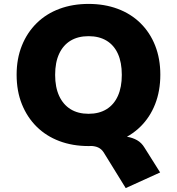

<svg xmlns="http://www.w3.org/2000/svg" viewBox="-20 -736 906 982"><path d="M623 226 510 43Q499 26 481.5 18Q464 10 435 10L571 -41Q602 -41 630 -36.5Q658 -32 681 -19Q704 -6 719 19L799 146ZM433 11Q351 11 283.5 -14.5Q216 -40 167.5 -88Q119 -136 92 -203Q65 -270 65 -354Q65 -436 92 -503Q119 -570 168 -618Q217 -666 284.5 -691Q352 -716 433 -716Q514 -716 581.5 -691Q649 -666 698 -618Q747 -570 773.5 -503Q800 -436 800 -354Q800 -271 773.5 -203.5Q747 -136 698 -88Q649 -40 581.5 -14.5Q514 11 433 11ZM433 -154Q487 -154 525 -177.5Q563 -201 583 -245.5Q603 -290 603 -353Q603 -417 583 -461Q563 -505 525 -528Q487 -551 433 -551Q379 -551 341 -528Q303 -505 282.5 -461Q262 -417 262 -353Q262 -290 282.5 -245.5Q303 -201 341 -177.5Q379 -154 433 -154Z"/></svg>

Font: Nunito Sans 6pt Black
Style: Regular
Weight: 900
Version: Version 3.101;gftools[0.9.27]